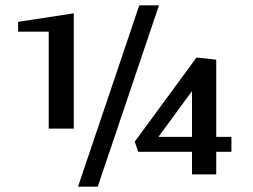

<svg xmlns="http://www.w3.org/2000/svg" viewBox="-20 -655 950 721"><path d="M273 46 503 -635H577L347 46ZM163 -172V-536H48V-573L257 -605V-172ZM575 -141H701V-313ZM701 0V-85H499L486 -123L718 -439L792 -431V-141H849V-85H792V0Z"/></svg>

Font: Manuale SemiBold
Style: Regular
Weight: 600
Version: Version 1.002